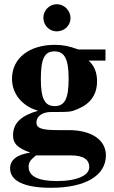

<svg xmlns="http://www.w3.org/2000/svg" viewBox="-20 -686 540 912"><path d="M315 52C380 52 404 74 404 108C404 146 349 174 250 174C162 174 116 151 116 107C116 86 123 75 151 52ZM306 -312C306 -218 288 -182 240 -182C192 -182 174 -218 174 -311C174 -409 192 -442 239 -442C287 -442 306 -405 306 -312ZM254 -68C174 -68 153 -78 153 -105C153 -135 183 -154 222 -154C313 -154 316 -154 349 -168C410 -193 441 -237 441 -300C441 -340 429 -373 401 -398H481V-451H352C308 -467 280 -473 240 -473C121 -473 37 -411 37 -312C37 -236 90 -180 161 -160C81 -137 42 -102 42 -43C42 -6 60 16 124 39C61 48 28 73 28 114C28 174 96 206 222 206C389 206 483 146 483 52C483 -22 414 -68 306 -68ZM315 -600C315 -636 285 -666 250 -666C215 -666 186 -637 186 -602C186 -566 214 -537 249 -537C286 -537 315 -565 315 -600Z"/></svg>

Font: XITS
Style: Bold
Weight: 700
Designer: MicroPress Inc., with final additions and corrections provided by Coen Hoffman, Elsevier (retired)
Version: Version 1.302